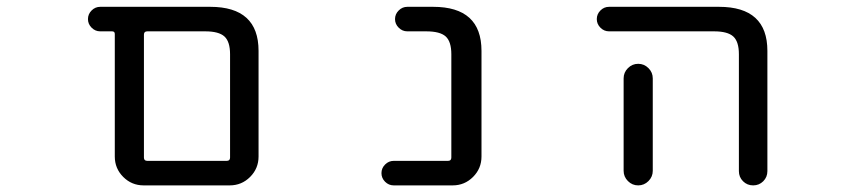

<svg xmlns="http://www.w3.org/2000/svg" viewBox="-20 -567 2540 566"><path d="M403.3 -20.5Q368.2 -20.5 343.3 -45.4Q318.4 -70.3 318.4 -105.5V-466.8Q318.4 -474.6 310.5 -474.6H275.4Q260.7 -474.6 250 -485.4Q239.3 -496.1 239.3 -510.7Q239.3 -525.4 250 -536.1Q260.7 -546.9 275.4 -546.9H599.6Q742.2 -546.9 742.2 -417V-105.5Q742.2 -70.3 717.3 -45.4Q692.4 -20.5 657.2 -20.5ZM658.2 -407.2Q658.2 -444.3 641.6 -459.5Q625 -474.6 585 -474.6H414.1Q404.3 -474.6 404.3 -464.8V-102.5Q404.3 -92.8 414.1 -92.8H648.4Q658.2 -92.8 658.2 -102.5Z M1310.5 -407.2Q1310.5 -444.3 1293.9 -459.5Q1277.3 -474.6 1236.3 -474.6H1180.7Q1166 -474.6 1155.3 -485.4Q1144.5 -496.1 1144.5 -510.7Q1144.5 -525.4 1155.3 -536.1Q1166 -546.9 1180.7 -546.9H1256.8Q1399.4 -546.9 1399.4 -417V-105.5Q1399.4 -70.3 1374.5 -45.4Q1349.6 -20.5 1314.5 -20.5H1140.6Q1126 -20.5 1115.2 -31.2Q1104.5 -42 1104.5 -56.6Q1104.5 -71.3 1115.2 -82Q1126 -92.8 1140.6 -92.8H1300.8Q1310.5 -92.8 1310.5 -102.5Z M1775.4 -474.6Q1760.7 -474.6 1750 -485.4Q1739.3 -496.1 1739.3 -510.7Q1739.3 -525.4 1750 -536.1Q1760.7 -546.9 1775.4 -546.9H2099.6Q2242.2 -546.9 2242.2 -417V-62.5Q2242.2 -44.9 2230 -32.7Q2217.8 -20.5 2200.2 -20.5Q2182.6 -20.5 2170.4 -32.7Q2158.2 -44.9 2158.2 -62.5V-407.2Q2158.2 -444.3 2141.6 -459.5Q2125 -474.6 2085 -474.6ZM1904.3 -335.9V-99.6V-63.5Q1904.3 -45.9 1891.6 -33.2Q1878.9 -20.5 1861.3 -20.5Q1843.8 -20.5 1831.1 -33.2Q1818.4 -45.9 1818.4 -63.5V-99.6V-335.9Q1818.4 -353.5 1831.1 -366.2Q1843.8 -378.9 1861.3 -378.9Q1878.9 -378.9 1891.6 -366.2Q1904.3 -353.5 1904.3 -335.9Z"/></svg>

Font: Rounded-X Mgen+ 1mn regular
Style: Regular
Weight: 400
Designer: [Source Han Sans]
Ryoko NISHIZUKA  (kana & ideographs); Paul D. Hunt (Latin, Greek & Cyrillic); Wenlong ZHANG  (bopomofo
Version: Version 1.059.20150602